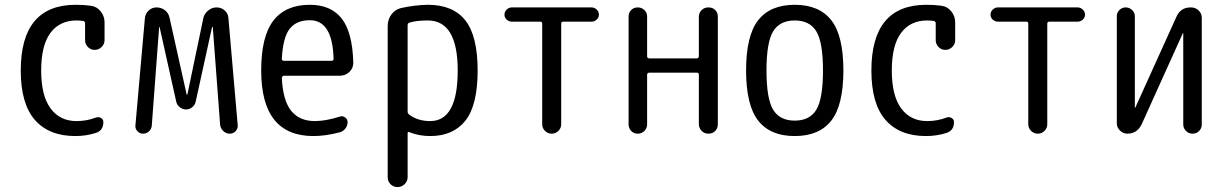

<svg xmlns="http://www.w3.org/2000/svg" viewBox="-20 -550 5040 790"><path d="M290 9.8Q181.6 9.8 123.5 -56.6Q65.4 -123 65.4 -259.8Q65.4 -529.3 290 -530.3Q326.2 -530.3 353.5 -526.4Q377.9 -523.4 394 -503.4Q410.2 -483.4 410.2 -458V-384.8Q410.2 -368.2 397.9 -356.4Q385.7 -344.7 369.6 -344.7Q353.5 -344.7 341.8 -356.4Q330.1 -368.2 330.1 -384.8V-454.1Q330.1 -461.9 322.3 -463.9Q306.6 -465.8 294.9 -465.8Q225.6 -465.8 187.5 -414.6Q149.4 -363.3 149.4 -259.8Q149.4 -156.2 188 -104Q226.6 -51.8 294.9 -51.8Q336.9 -51.8 375 -66.4Q385.7 -70.3 395.5 -64.5Q405.3 -58.6 405.3 -47.9Q405.3 -12.7 374 -2.9Q334 9.8 290 9.8Z M568.4 0Q555.7 0 545.9 -9.8Q536.1 -19.5 537.1 -33.2L576.2 -475.6Q578.1 -494.1 591.8 -506.8Q605.5 -519.5 624 -519.5Q643.6 -519.5 658.7 -507.8Q673.8 -496.1 677.7 -476.6L748 -161.1Q748 -160.2 749 -160.2L751 -161.1L816.4 -474.6Q820.3 -493.2 835.9 -506.3Q851.6 -519.5 871.1 -519.5Q890.6 -519.5 904.8 -506.8Q918.9 -494.1 919.9 -474.6L958 -36.1Q960 -22.5 950.2 -11.2Q940.4 0 925.3 0Q910.2 0 898.9 -10.7Q887.7 -21.5 885.7 -36.1L855.5 -438.5L854.5 -439.5Q853.5 -439.5 852.5 -438.5L785.2 -131.8Q782.2 -118.2 771 -108.9Q759.8 -99.6 745.6 -99.6Q731.4 -99.6 719.7 -108.9Q708 -118.2 705.1 -131.8L636.7 -438.5Q636.7 -439.5 635.7 -439.5L634.8 -438.5L604.5 -33.2Q603.5 -19.5 593.3 -9.8Q583 0 568.4 0Z M1254.9 -466.8Q1200.2 -466.8 1172.4 -432.1Q1144.5 -397.5 1139.6 -308.6Q1139.6 -299.8 1148.4 -299.8H1343.8Q1352.5 -299.8 1352.5 -307.6Q1348.6 -466.8 1254.9 -466.8ZM1269.5 9.8Q1054.7 9.8 1054.7 -259.8Q1054.7 -400.4 1105 -465.3Q1155.3 -530.3 1254.9 -530.3Q1340.8 -530.3 1385.3 -474.6Q1429.7 -418.9 1433.6 -294.9Q1434.6 -270.5 1418 -254.4Q1401.4 -238.3 1377 -238.3H1148.4Q1140.6 -238.3 1139.6 -228.5Q1144.5 -134.8 1178.7 -93.3Q1212.9 -51.8 1275.4 -51.8Q1319.3 -51.8 1378.9 -70.3Q1389.6 -74.2 1399.9 -66.9Q1410.2 -59.6 1410.2 -47.9Q1410.2 -33.2 1401.4 -21.5Q1392.6 -9.8 1378.9 -5.9Q1320.3 9.8 1269.5 9.8Z M1657.2 -445.3V-90.8Q1657.2 -83 1664.1 -78.1Q1699.2 -51.8 1750 -51.8Q1863.3 -51.8 1863.3 -259.8Q1863.3 -465.8 1740.2 -465.8Q1693.4 -465.8 1665 -457Q1657.2 -455.1 1657.2 -445.3ZM1575.2 178.7V-443.4Q1575.2 -469.7 1590.3 -490.2Q1605.5 -510.7 1628.9 -516.6Q1685.5 -529.3 1740.2 -530.3Q1843.8 -530.3 1894.5 -466.3Q1945.3 -402.3 1945.3 -259.8Q1945.3 -117.2 1895 -53.7Q1844.7 9.8 1750 9.8Q1704.1 9.8 1665 -5.9Q1657.2 -9.8 1657.2 -2V178.7Q1657.2 195.3 1645 207.5Q1632.8 219.7 1615.7 219.7Q1598.6 219.7 1586.9 208Q1575.2 196.3 1575.2 178.7Z M2085.9 -460.9Q2074.2 -460.9 2064.9 -469.2Q2055.7 -477.5 2055.7 -489.7Q2055.7 -502 2064.9 -510.7Q2074.2 -519.5 2085.9 -519.5H2414.1Q2425.8 -519.5 2435.1 -510.7Q2444.3 -502 2444.3 -489.7Q2444.3 -477.5 2435.1 -469.2Q2425.8 -460.9 2414.1 -460.9H2296.9Q2289.1 -460.9 2289.1 -452.1V-39.1Q2289.1 -22.5 2277.3 -11.2Q2265.6 0 2250 0Q2234.4 0 2222.7 -11.2Q2210.9 -22.5 2210.9 -39.1V-452.1Q2210.9 -460.9 2203.1 -460.9Z M2566.4 -38.1V-482.4Q2566.4 -498 2577.1 -508.8Q2587.9 -519.5 2604 -519.5Q2620.1 -519.5 2631.3 -508.8Q2642.6 -498 2642.6 -482.4V-318.4Q2642.6 -310.5 2651.4 -309.6H2846.7Q2854.5 -309.6 2855.5 -318.4V-481.4Q2855.5 -497.1 2866.7 -508.3Q2877.9 -519.5 2895 -519.5Q2912.1 -519.5 2922.9 -508.8Q2933.6 -498 2933.6 -481.4V-39.1Q2933.6 -22.5 2922.9 -11.2Q2912.1 0 2895 0Q2877.9 0 2866.7 -11.7Q2855.5 -23.4 2855.5 -39.1V-243.2Q2855.5 -251 2846.7 -251H2651.4Q2643.6 -251 2642.6 -243.2V-38.1Q2642.6 -22.5 2631.3 -11.2Q2620.1 0 2604 0Q2587.9 0 2577.1 -11.2Q2566.4 -22.5 2566.4 -38.1Z M3338.9 -420.9Q3311.5 -465.8 3250 -465.8Q3188.5 -465.8 3161.1 -420.9Q3133.8 -376 3133.8 -259.8Q3133.8 -143.6 3161.1 -98.6Q3188.5 -53.7 3250 -53.7Q3311.5 -53.7 3338.9 -98.6Q3366.2 -143.6 3366.2 -259.8Q3366.2 -376 3338.9 -420.9ZM3400.4 -53.7Q3350.6 9.8 3250 9.8Q3149.4 9.8 3099.6 -53.7Q3049.8 -117.2 3049.8 -260.3Q3049.8 -403.3 3099.6 -466.8Q3149.4 -530.3 3250 -530.3Q3350.6 -530.3 3400.4 -466.8Q3450.2 -403.3 3450.2 -260.3Q3450.2 -117.2 3400.4 -53.7Z M3790 9.8Q3681.6 9.8 3623.5 -56.6Q3565.4 -123 3565.4 -259.8Q3565.4 -529.3 3790 -530.3Q3826.2 -530.3 3853.5 -526.4Q3877.9 -523.4 3894 -503.4Q3910.2 -483.4 3910.2 -458V-384.8Q3910.2 -368.2 3897.9 -356.4Q3885.7 -344.7 3869.6 -344.7Q3853.5 -344.7 3841.8 -356.4Q3830.1 -368.2 3830.1 -384.8V-454.1Q3830.1 -461.9 3822.3 -463.9Q3806.6 -465.8 3794.9 -465.8Q3725.6 -465.8 3687.5 -414.6Q3649.4 -363.3 3649.4 -259.8Q3649.4 -156.2 3688 -104Q3726.6 -51.8 3794.9 -51.8Q3836.9 -51.8 3875 -66.4Q3885.7 -70.3 3895.5 -64.5Q3905.3 -58.6 3905.3 -47.9Q3905.3 -12.7 3874 -2.9Q3834 9.8 3790 9.8Z M4085.9 -460.9Q4074.2 -460.9 4064.9 -469.2Q4055.7 -477.5 4055.7 -489.7Q4055.7 -502 4064.9 -510.7Q4074.2 -519.5 4085.9 -519.5H4414.1Q4425.8 -519.5 4435.1 -510.7Q4444.3 -502 4444.3 -489.7Q4444.3 -477.5 4435.1 -469.2Q4425.8 -460.9 4414.1 -460.9H4296.9Q4289.1 -460.9 4289.1 -452.1V-39.1Q4289.1 -22.5 4277.3 -11.2Q4265.6 0 4250 0Q4234.4 0 4222.7 -11.2Q4210.9 -22.5 4210.9 -39.1V-452.1Q4210.9 -460.9 4203.1 -460.9Z M4618.2 0Q4601.6 0 4588.4 -12.7Q4575.2 -25.4 4575.2 -42V-483.4Q4575.2 -498 4585.9 -508.8Q4596.7 -519.5 4611.8 -519.5Q4627 -519.5 4638.2 -508.8Q4649.4 -498 4649.4 -483.4V-107.4Q4649.4 -106.4 4650.4 -106.4Q4651.4 -106.4 4651.4 -107.4L4820.3 -480.5Q4837.9 -520.5 4880.9 -519.5Q4898.4 -519.5 4911.6 -507.3Q4924.8 -495.1 4924.8 -476.6V-38.1Q4924.8 -22.5 4914.1 -11.2Q4903.3 0 4887.2 0Q4871.1 0 4859.9 -11.2Q4848.6 -22.5 4848.6 -38.1V-413.1Q4848.6 -414.1 4847.7 -414.1Q4846.7 -414.1 4846.7 -413.1L4677.7 -39.1Q4659.2 0 4618.2 0Z"/></svg>

Font: Rounded Mgen+ 1mn regular
Style: Regular
Weight: 400
Designer: [Source Han Sans]
Ryoko NISHIZUKA  (kana & ideographs); Paul D. Hunt (Latin, Greek & Cyrillic); Wenlong ZHANG  (bopomofo
Version: Version 1.059.20150602